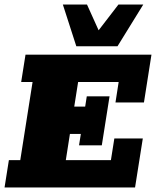

<svg xmlns="http://www.w3.org/2000/svg" viewBox="-22 -823 685 843"><path d="M-2 0 17 -120H67L121 -463H71L90 -583H643L610 -373H485L499 -463H321L304 -355H352L359 -400H459L425 -185H325L333 -235H285L267 -120H465L480 -215H605L571 0ZM313 -620 254 -803H360L411 -690L498 -803H607L494 -620Z"/></svg>

Font: Rokkitt SemiBold Black
Style: Italic
Weight: 900
Italic angle: -9°
Version: Version 3.103